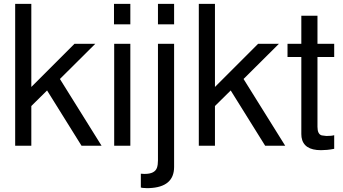

<svg xmlns="http://www.w3.org/2000/svg" viewBox="-20 -749 1762 987"><path d="M141 -729V-302L363 -524H470L288 -343L502 0H399L222 -284L141 -204V0H58V-729Z M650 -524V0H567V-524ZM650 -729V-624H566V-729Z M792 -524H875V109Q875 213 747 218H732L714 217L704 215V144L723 145H724Q776 145 787 113Q792 98 792 76ZM875 -729V-624H792V-729Z M1085 -729V-302L1307 -524H1414L1232 -343L1446 0H1343L1166 -284L1085 -204V0H1002V-729Z M1698 -524V-456H1612V-97Q1612 -59 1634 -53L1658 -50Q1685 -50 1698 -54V16Q1678 20 1661 21.5Q1644 23 1630 23Q1540 23 1530 -44L1529 -60V-456H1458V-524H1529V-668H1612V-524Z"/></svg>

Font: Ekushey Bangla
Style: Regular
Weight: 400
Designer: Al Mamun Sumon
Foundry: Al Mamun Sumon
Version: Version 1.0